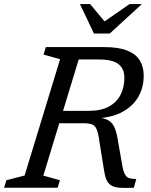

<svg xmlns="http://www.w3.org/2000/svg" viewBox="-39 -923 744 944"><path d="M397.5 -378Q457.5 -378 496.2 -399Q535 -420 553.8 -457Q572.5 -494 572.5 -541Q572.5 -584.5 543.8 -607.5Q515 -630.5 448 -630.5H300L319.5 -691.5H472.5Q543.5 -691.5 586.2 -674.5Q629 -657.5 648.2 -626Q667.5 -594.5 667.5 -551Q667.5 -493.5 641.8 -448Q616 -402.5 566 -374.5Q516 -346.5 443 -341.5V-345Q477.5 -342 496.8 -329.5Q516 -317 526 -291.5Q536 -266 542 -225L561 -116.5Q566.5 -83 574.5 -67.2Q582.5 -51.5 596 -47.2Q609.5 -43 631 -43L619 0Q576 2 549 0Q522 -2 506.8 -11.8Q491.5 -21.5 483.5 -41.5Q475.5 -61.5 471 -95L449.5 -228.5Q444.5 -268 436.5 -286.8Q428.5 -305.5 413.8 -311.2Q399 -317 372 -317H205.5L223.5 -378ZM174 -59.5 255.5 -37 244.5 0H-19L-7.5 -37L82 -60L256.5 -632L175 -654.5L186.5 -691.5H366.5ZM658.5 -903 500.5 -758H423L354 -903H404L482 -809.5H463L598 -903Z"/></svg>

Font: Newsreader 11pt
Style: Italic
Weight: 400
Italic angle: -17°
Version: Version 1.003